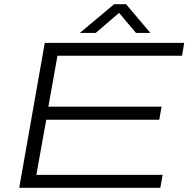

<svg xmlns="http://www.w3.org/2000/svg" viewBox="-20 -889 912 909"><path d="M71 0 192 -686H852L842 -625H252L209 -384H745L734 -322H199L152 -61H750L739 0ZM358 -733 520 -869H577L692 -733H624L531 -843H561L433 -733Z"/></svg>

Font: Archivo Expanded ExtraLight
Style: Italic
Weight: 250
Width: 7
Italic angle: -10°
Designer: Hector Gatti
Foundry: Omnibus-Type
Version: Version 2.001